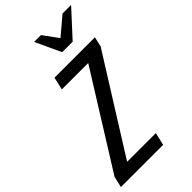

<svg xmlns="http://www.w3.org/2000/svg" viewBox="-289 -1031 1112 1112"><g transform="rotate(-45 267.0 -475.0)"><path d="M-4 0 12 -68 387 -669 407 -642H154L172 -720H503L489 -659L108 -51L87 -78H360L342 0ZM308 -793 235 -950H291L386 -820H314L468 -950H538L394 -793Z"/></g></svg>

Font: Instrument Sans Condensed Medium
Style: Italic
Weight: 500
Width: 3
Italic angle: -13°
Designer: Rodrigo Fuenzalida
Foundry: fragTYPE
Version: Version 1.000;gftools[0.9.28]